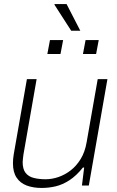

<svg xmlns="http://www.w3.org/2000/svg" viewBox="-20 -917 578 949"><path d="M186 12Q144 12 112 0Q80 -12 62 -39Q44 -66 44 -110Q44 -121 45 -132Q46 -143 48 -155L113 -526H161L96 -154Q95 -144 93.5 -134Q92 -124 92 -116Q92 -81 106.5 -62.5Q121 -44 147 -37.5Q173 -31 205 -31Q237 -31 269 -42Q301 -53 329.5 -75Q358 -97 379 -131.5Q400 -166 408 -213L463 -526H511L419 0H385L396 -89H390Q357 -48 323 -26Q289 -4 255 4Q221 12 186 12ZM214 -650 227 -719H292L279 -650ZM390 -650 403 -719H468L455 -650ZM332 -765 249 -894 250 -897H309L377 -765Z"/></svg>

Font: Archivo SemiBold Thin
Style: Italic
Weight: 250
Italic angle: -10°
Version: Version 2.001